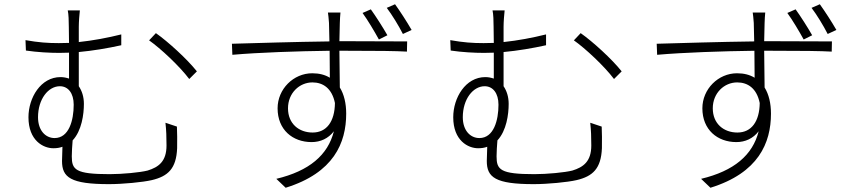

<svg xmlns="http://www.w3.org/2000/svg" viewBox="-20 -833 4040 904"><path d="M714 -677 682 -643C736 -605 825 -522 871 -461L907 -497C861 -555 771 -637 714 -677ZM237 -183C195 -183 159 -218 159 -281C159 -366 207 -427 262 -427C301 -427 327 -394 327 -340C327 -267 305 -183 237 -183ZM375 -344C375 -377 366 -405 351 -427V-588C417 -594 488 -606 551 -620V-671C487 -655 418 -642 351 -635V-707C351 -730 354 -767 356 -784H299C303 -767 304 -733 304 -707L305 -631L257 -630C205 -630 162 -633 100 -644L102 -595C156 -587 215 -584 259 -584L305 -585V-463C293 -467 280 -470 265 -470C172 -470 114 -373 114 -281C114 -171 184 -135 231 -135C247 -135 261 -137 274 -142L272 -75C272 2 312 34 493 34C558 34 652 25 695 15C771 -3 810 -39 814 -135C815 -176 814 -204 813 -237L759 -255C763 -219 764 -188 764 -148C764 -73 727 -46 675 -30C640 -21 556 -13 496 -13C335 -13 318 -34 318 -97C318 -117 320 -148 322 -172C365 -218 375 -295 375 -344Z M1726 -789 1687 -772C1711 -739 1742 -687 1764 -647L1804 -667C1783 -704 1749 -757 1726 -789ZM1840 -813 1801 -796C1826 -763 1856 -714 1877 -673L1918 -692C1895 -732 1863 -781 1840 -813ZM1557 -348C1556 -261 1518 -209 1452 -209C1388 -209 1336 -250 1336 -323C1336 -395 1390 -445 1451 -445C1501 -445 1543 -417 1557 -348ZM1072 -627 1074 -575C1200 -586 1379 -592 1532 -594L1533 -467C1510 -481 1483 -488 1450 -488C1362 -488 1287 -414 1287 -323C1287 -222 1358 -164 1447 -164C1489 -164 1526 -181 1552 -215C1524 -103 1436 -28 1281 9L1325 51C1551 -19 1610 -160 1610 -298C1610 -346 1600 -389 1580 -421L1578 -594H1614C1760 -594 1844 -593 1896 -590L1897 -638C1854 -638 1748 -639 1614 -639H1578L1580 -725C1580 -735 1582 -766 1583 -774H1524C1525 -769 1528 -743 1529 -725L1531 -638C1371 -636 1180 -630 1072 -627Z M2714 -677 2682 -643C2736 -605 2825 -522 2871 -461L2907 -497C2861 -555 2771 -637 2714 -677ZM2237 -183C2195 -183 2159 -218 2159 -281C2159 -366 2207 -427 2262 -427C2301 -427 2327 -394 2327 -340C2327 -267 2305 -183 2237 -183ZM2375 -344C2375 -377 2366 -405 2351 -427V-588C2417 -594 2488 -606 2551 -620V-671C2487 -655 2418 -642 2351 -635V-707C2351 -730 2354 -767 2356 -784H2299C2303 -767 2304 -733 2304 -707L2305 -631L2257 -630C2205 -630 2162 -633 2100 -644L2102 -595C2156 -587 2215 -584 2259 -584L2305 -585V-463C2293 -467 2280 -470 2265 -470C2172 -470 2114 -373 2114 -281C2114 -171 2184 -135 2231 -135C2247 -135 2261 -137 2274 -142L2272 -75C2272 2 2312 34 2493 34C2558 34 2652 25 2695 15C2771 -3 2810 -39 2814 -135C2815 -176 2814 -204 2813 -237L2759 -255C2763 -219 2764 -188 2764 -148C2764 -73 2727 -46 2675 -30C2640 -21 2556 -13 2496 -13C2335 -13 2318 -34 2318 -97C2318 -117 2320 -148 2322 -172C2365 -218 2375 -295 2375 -344Z M3726 -789 3687 -772C3711 -739 3742 -687 3764 -647L3804 -667C3783 -704 3749 -757 3726 -789ZM3840 -813 3801 -796C3826 -763 3856 -714 3877 -673L3918 -692C3895 -732 3863 -781 3840 -813ZM3557 -348C3556 -261 3518 -209 3452 -209C3388 -209 3336 -250 3336 -323C3336 -395 3390 -445 3451 -445C3501 -445 3543 -417 3557 -348ZM3072 -627 3074 -575C3200 -586 3379 -592 3532 -594L3533 -467C3510 -481 3483 -488 3450 -488C3362 -488 3287 -414 3287 -323C3287 -222 3358 -164 3447 -164C3489 -164 3526 -181 3552 -215C3524 -103 3436 -28 3281 9L3325 51C3551 -19 3610 -160 3610 -298C3610 -346 3600 -389 3580 -421L3578 -594H3614C3760 -594 3844 -593 3896 -590L3897 -638C3854 -638 3748 -639 3614 -639H3578L3580 -725C3580 -735 3582 -766 3583 -774H3524C3525 -769 3528 -743 3529 -725L3531 -638C3371 -636 3180 -630 3072 -627Z"/></svg>

Font: Noto Sans TC Light
Style: Regular
Weight: 300
Designer: Ryoko NISHIZUKA 西塚涼子 (kana, bopomofo & ideographs); Paul D. Hunt (Latin, Greek & Cyrillic); Sandoll Communications 산돌커뮤니
Foundry: Adobe
Version: Version 2.004;hotconv 1.0.118;makeotfexe 2.5.65603